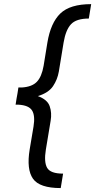

<svg xmlns="http://www.w3.org/2000/svg" viewBox="-20 -785 470 948"><path d="M279.8 143.6Q175.3 143.6 142.8 97.4Q110.4 51.3 126.5 -46.9L145.5 -160.2Q154.3 -214.4 138.2 -239.7Q122.1 -265.1 71.8 -268.1H56.6L57.1 -268.6L61.5 -296.9L66.4 -324.2L70.8 -352.5V-353H87.4Q137.7 -356 161.9 -381.1Q186 -406.2 195.3 -460L213.9 -574.2Q230 -671.9 277.8 -718.3Q325.7 -764.6 430.2 -764.6L418.5 -693.4Q356.4 -693.4 330.3 -665Q304.2 -636.7 293.9 -574.2L270.5 -431.6Q263.7 -392.1 241.7 -359.4Q219.7 -326.7 167 -310.5Q213.9 -293.5 225.3 -260.7Q236.8 -228 230 -188.5L206.5 -46.9Q196.3 15.6 212.9 43.9Q229.5 72.3 291.5 72.3Z"/></svg>

Font: Inter Display
Style: Italic
Weight: 400
Italic angle: -9.39999°
Designer: Rasmus Andersson
Foundry: rsms
Version: Version 4.000;git-a52131595